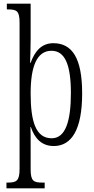

<svg xmlns="http://www.w3.org/2000/svg" viewBox="-20 -780 509 1040"><path d="M15 240H222V209H210C162 209 146 201 146 137V24C146 -28 146 -76 145 -92H147C168 -30 206 11 271 11C368 11 425 -78 425 -274C425 -465 371 -546 269 -546C205 -546 169 -503 146 -440H143C144 -463 146 -525 146 -569V-760H17V-729H22C71 -729 86 -721 86 -657V134C86 200 70 209 21 209H15ZM260 -31C173 -31 146 -124 146 -274C146 -419 179 -505 259 -505C332 -505 364 -429 364 -276C364 -124 335 -31 260 -31Z"/></svg>

Font: Noto Serif Bengali ExtraCondensed Light
Style: Regular
Weight: 300
Width: 2
Designer: Juan Bruce, Universal Thirst, Indian Type Foundry and the Monotype Design Team.
Foundry: Monotype Imaging Inc.
Version: Version 2.003